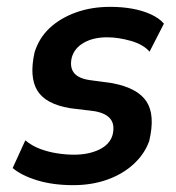

<svg xmlns="http://www.w3.org/2000/svg" viewBox="-20 -531 515 561"><path d="M194 10Q135 10 89 -4Q43 -18 17 -40L54 -121Q73 -105 97 -96Q121 -87 147 -83Q173 -79 196 -79Q239 -79 270 -94Q301 -109 309 -137Q316 -166 303 -183Q290 -200 257 -206L184 -215Q113 -227 89 -266.5Q65 -306 81 -378Q94 -420 125 -449Q156 -478 201.5 -494.5Q247 -511 302 -511Q337 -511 367 -505.5Q397 -500 421 -489Q445 -478 459 -462L417 -380Q399 -401 362.5 -411.5Q326 -422 293 -422Q253 -422 225.5 -406.5Q198 -391 190 -364Q183 -336 195.5 -319Q208 -302 242 -297L308 -288Q382 -274 408 -234.5Q434 -195 416 -119Q403 -82 371.5 -52.5Q340 -23 294.5 -6.5Q249 10 194 10Z"/></svg>

Font: Nunito Sans 7pt Condensed
Style: Bold Italic
Weight: 700
Width: 3
Italic angle: -9°
Designer: Vernon Adams
Foundry: Vernon Adams
Version: Version 3.101;gftools[0.9.27]